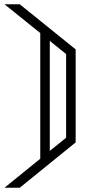

<svg xmlns="http://www.w3.org/2000/svg" viewBox="-20 -787 425 906"><path d="M170 -631 1 -767H73L337 -554V-115L73 99H1L170 -38ZM292 -137V-532L215 -594V-75Z"/></svg>

Font: Geostar
Style: Regular
Weight: 400
Designer: Joe Prince
Foundry: Joe Prince
Version: Version 1.002